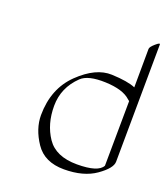

<svg xmlns="http://www.w3.org/2000/svg" viewBox="-113 -632 643 741"><g transform="rotate(20 209.0 -261.0)"><path d="M381.8 -359.9 382.8 -518.1Q382.8 -526.4 400.4 -541.7Q418 -557.1 418 -548.8L414.1 -66.4Q414.1 -39.6 364.3 -4.6Q314.5 30.3 234.4 30.3Q154.3 30.3 117.2 -24.9Q80.1 -80.1 80.1 -136.2Q80.6 -245.6 149.4 -312.3Q218.3 -378.9 284.4 -376.2Q350.6 -373.5 381.8 -359.9ZM381.3 -303.2Q379.4 -304.2 374.5 -308.6Q343.8 -337.4 271.5 -340.1Q199.2 -342.8 171.4 -315.9Q115.7 -262.2 115.5 -187.5Q115.2 -112.8 151.6 -58.8Q188 -4.9 275.1 -4.9Q362.3 -4.9 378.9 -37.1Z"/></g></svg>

Font: ML-NILA01_NewLipi
Style: Regular
Weight: 400
Designer: CLT@C-DIT
Version: Version ML-NILA01_NewLipi 2.